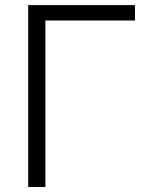

<svg xmlns="http://www.w3.org/2000/svg" viewBox="-20 -748 608 768"><path d="M520 -727.5V-666H161.6V0H92.8V-727.5Z"/></svg>

Font: Inter 17pt Light
Style: Regular
Weight: 300
Version: Version 4.001;git-66647c0bb